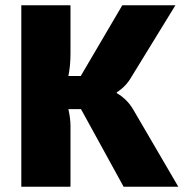

<svg xmlns="http://www.w3.org/2000/svg" viewBox="-20 -710 698 730"><path d="M288 -295H240Q248 -260 248 -231V0H61V-690H248V-507Q248 -460 240 -421H287L445 -690H647L480 -418Q459 -381 424 -359V-356Q465 -332 488 -291L658 0H450Z"/></svg>

Font: Exo 2.0 Extra Bold
Style: Regular
Weight: 800
Designer: Natanael Gama
Version: Version 1.001;PS 001.001;hotconv 1.0.70;makeotf.lib2.5.58329